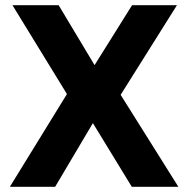

<svg xmlns="http://www.w3.org/2000/svg" viewBox="-20 -720 726 740"><path d="M18 0 238 -357.5 28 -700H206L344.5 -469L489 -700H662L445 -354.5L667.5 0H488L338 -245.5L192.5 0Z"/></svg>

Font: Geologica Thin Roman SemiBold
Style: Regular
Weight: 600
Version: Version 1.010;gftools[0.9.28]